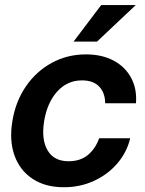

<svg xmlns="http://www.w3.org/2000/svg" viewBox="-20 -748 587 779"><path d="M239.3 11.7Q163.6 11.7 112.1 -22.5Q60.5 -56.6 38.8 -117.2Q17.1 -177.7 30.3 -257.3Q43.5 -336.9 85.2 -397.7Q127 -458.5 189.9 -492.9Q252.9 -527.3 328.6 -527.3Q394 -527.3 441.2 -502Q488.3 -476.6 512.2 -431.9Q536.1 -387.2 531.7 -329.1H406.7Q406.7 -370.1 383.1 -396Q359.4 -421.9 312.5 -421.9Q253.4 -421.9 212.6 -377.2Q171.9 -332.5 159.2 -257.3Q147 -182.1 173.1 -137.9Q199.2 -93.8 258.3 -93.8Q305.7 -93.8 336.4 -119.1Q367.2 -144.5 382.3 -187H508.3Q494.6 -129.9 456.1 -85Q417.5 -40 361.3 -14.2Q305.2 11.7 239.3 11.7ZM278.3 -579.1 390.6 -727.5H530.8L373.5 -579.1Z"/></svg>

Font: Inter Display Semi Bold
Style: Italic
Weight: 600
Italic angle: -9.39999°
Designer: Rasmus Andersson
Foundry: rsms
Version: Version 4.000;git-4fc901f